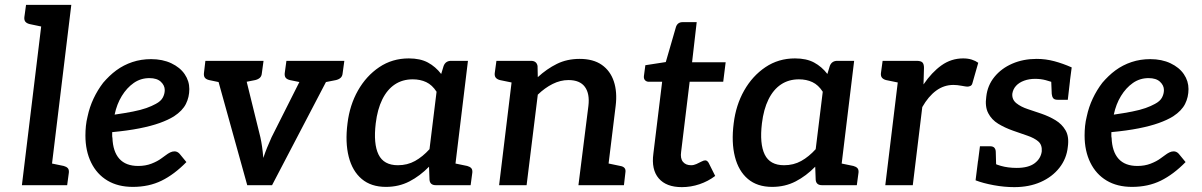

<svg xmlns="http://www.w3.org/2000/svg" viewBox="-20 -761 4940 789"><path d="M70 0 160 -741H273L183 0ZM156 0 179 -92 242 -79Q253 -76 258.5 -70Q264 -64 263 -52L256 0ZM187 -741 164 -649 102 -662Q90 -665 84.5 -671.5Q79 -678 80 -690L87 -741Z M526 7Q465 7 421.5 -19Q378 -45 354.5 -93Q331 -141 331 -204Q331 -224 333 -243.5Q335 -263 340 -283Q348 -321 364.5 -356Q381 -391 404 -421Q416 -435 429.5 -448Q443 -461 458 -472Q488 -494 524 -506Q560 -518 601 -518Q648 -518 684 -501Q720 -484 739 -456Q758 -428 758 -395Q758 -362 744 -334Q730 -306 695 -283Q671 -268 636 -255.5Q601 -243 553 -233.5Q505 -224 441 -218Q441 -212 441 -204Q441 -196 442 -195Q444 -138 470.5 -108.5Q497 -79 548 -79Q578 -79 602.5 -88.5Q627 -98 643 -110Q652 -116 661 -123Q670 -130 679 -134.5Q688 -139 697 -139Q709 -139 718 -129L746 -95Q696 -44 644 -18.5Q592 7 526 7ZM451 -290Q493 -296 526 -302.5Q559 -309 581.5 -317Q604 -325 620 -334Q641 -345 649 -360Q657 -375 657 -391Q657 -410 641 -425Q625 -440 594 -440Q558 -440 529.5 -420Q501 -400 480.5 -366.5Q460 -333 451 -290Z M996 0 854 -511H947Q960 -511 968 -505Q976 -499 978 -489L1050 -197Q1054 -179 1057 -158Q1060 -137 1062 -112Q1069 -133 1077.5 -154Q1086 -175 1096 -197L1243 -489Q1247 -499 1256 -505Q1265 -511 1276 -511H1365L1098 0ZM929 -482 933 -511H1008L1004 -482ZM1221 -482 1225 -511H1299L1296 -482ZM925 -511 901 -419 839 -432Q827 -435 822 -441.5Q817 -448 818 -460L824 -511ZM1063 -511 1056 -460Q1055 -448 1048 -441.5Q1041 -435 1029 -432L963 -419L962 -511ZM1257 -511 1234 -419 1171 -432Q1159 -435 1154 -441.5Q1149 -448 1150 -460L1157 -511ZM1395 -511 1388 -460Q1387 -448 1380 -441.5Q1373 -435 1361 -432L1295 -419V-511Z M1566 7Q1505 7 1466.5 -25.5Q1428 -58 1413 -117Q1398 -176 1408 -254Q1417 -329 1451 -389Q1485 -449 1538.5 -485Q1592 -521 1660 -521Q1707 -521 1738.5 -504Q1770 -487 1793 -457L1803 -490Q1811 -511 1834 -511H1903L1841 0H1771Q1747 0 1745 -22L1743 -76Q1706 -38 1662.5 -15.5Q1619 7 1566 7ZM1615 -82Q1654 -82 1685.5 -99.5Q1717 -117 1745 -148L1774 -384Q1756 -412 1731.5 -423.5Q1707 -435 1676 -435Q1634 -435 1602.5 -414Q1571 -393 1551 -352.5Q1531 -312 1524 -254Q1514 -170 1535.5 -126Q1557 -82 1615 -82ZM1814 0 1837 -92 1900 -79Q1911 -76 1916.5 -70Q1922 -64 1921 -52L1914 0Z M2031 0 2093 -511H2162Q2185 -511 2189 -490L2190 -444Q2227 -478 2268.5 -498.5Q2310 -519 2362 -519Q2418 -519 2453 -494.5Q2488 -470 2502.5 -426.5Q2517 -383 2510 -326L2470 0H2357L2398 -326Q2404 -376 2383.5 -404Q2363 -432 2316 -432Q2283 -432 2251 -416Q2219 -400 2190 -372L2144 0ZM2444 0 2467 -92 2529 -79Q2541 -77 2546.5 -70.5Q2552 -64 2550 -52L2544 0ZM2120 -511 2097 -419 2034 -432Q2023 -435 2017.5 -441.5Q2012 -448 2013 -460L2020 -511Z M2782 8Q2718 8 2687 -28Q2656 -64 2665 -130L2701 -425H2646Q2637 -425 2631 -431Q2625 -437 2626 -448L2632 -493L2716 -506L2758 -651Q2765 -670 2785 -670H2843L2824 -505H2962L2952 -425H2814L2779 -137Q2775 -110 2786.5 -96Q2798 -82 2820 -82Q2831 -82 2842 -87Q2853 -92 2862.5 -97Q2872 -102 2878 -102Q2886 -102 2892 -92L2919 -38Q2890 -16 2854.5 -4Q2819 8 2782 8Z M3153 7Q3092 7 3053.5 -25.5Q3015 -58 3000 -117Q2985 -176 2995 -254Q3004 -329 3038 -389Q3072 -449 3125.5 -485Q3179 -521 3247 -521Q3294 -521 3325.5 -504Q3357 -487 3380 -457L3390 -490Q3398 -511 3421 -511H3490L3428 0H3358Q3334 0 3332 -22L3330 -76Q3293 -38 3249.5 -15.5Q3206 7 3153 7ZM3202 -82Q3241 -82 3272.5 -99.5Q3304 -117 3332 -148L3361 -384Q3343 -412 3318.5 -423.5Q3294 -435 3263 -435Q3221 -435 3189.5 -414Q3158 -393 3138 -352.5Q3118 -312 3111 -254Q3101 -170 3122.5 -126Q3144 -82 3202 -82ZM3401 0 3424 -92 3487 -79Q3498 -76 3503.5 -70Q3509 -64 3508 -52L3501 0Z M3618 0 3680 -511H3746Q3764 -511 3770.5 -504.5Q3777 -498 3777 -482L3775 -414Q3809 -464 3849 -492.5Q3889 -521 3938 -521Q3958 -521 3973.5 -516Q3989 -511 4000 -503L3976 -419Q3974 -411 3968 -408Q3962 -405 3955 -405Q3950 -405 3931.5 -408.5Q3913 -412 3898 -412Q3859 -412 3827 -388.5Q3795 -365 3770 -321L3731 0ZM3707 -511 3684 -419 3621 -432Q3610 -435 3604.5 -441.5Q3599 -448 3600 -460L3607 -511Z M4148 8Q4107 8 4063.5 0Q4020 -8 3989 -20L3999 -100L4053 -98Q4063 -88 4092.5 -79.5Q4122 -71 4158 -71Q4206 -71 4231.5 -90Q4257 -109 4261 -139Q4263 -166 4246.5 -180Q4230 -194 4202 -203.5Q4174 -213 4143 -224Q4109 -236 4082 -252.5Q4055 -269 4041 -296Q4027 -323 4033 -364Q4038 -410 4066.5 -445Q4095 -480 4140 -499.5Q4185 -519 4240 -519Q4277 -519 4312.5 -509.5Q4348 -500 4384 -484L4376 -423L4316 -420Q4298 -426 4277.5 -431.5Q4257 -437 4234 -437Q4209 -437 4188.5 -429.5Q4168 -422 4155.5 -408.5Q4143 -395 4140 -376Q4138 -352 4156.5 -337Q4175 -322 4204 -312.5Q4233 -303 4259 -294Q4291 -283 4317.5 -267Q4344 -251 4359 -225Q4374 -199 4368 -157Q4363 -109 4333.5 -71.5Q4304 -34 4256.5 -13Q4209 8 4148 8ZM4299 -448 4377 -429 4368 -351H4326Q4313 -351 4308 -357.5Q4303 -364 4302 -375ZM4074 -64 3997 -82 4007 -160H4048Q4061 -160 4066.5 -153.5Q4072 -147 4072 -136Z M4632 7Q4571 7 4527.5 -19Q4484 -45 4460.5 -93Q4437 -141 4437 -204Q4437 -224 4439 -243.5Q4441 -263 4446 -283Q4454 -321 4470.5 -356Q4487 -391 4510 -421Q4522 -435 4535.5 -448Q4549 -461 4564 -472Q4594 -494 4630 -506Q4666 -518 4707 -518Q4754 -518 4790 -501Q4826 -484 4845 -456Q4864 -428 4864 -395Q4864 -362 4850 -334Q4836 -306 4801 -283Q4777 -268 4742 -255.5Q4707 -243 4659 -233.5Q4611 -224 4547 -218Q4547 -212 4547 -204Q4547 -196 4548 -195Q4550 -138 4576.5 -108.5Q4603 -79 4654 -79Q4684 -79 4708.5 -88.5Q4733 -98 4749 -110Q4758 -116 4767 -123Q4776 -130 4785 -134.5Q4794 -139 4803 -139Q4815 -139 4824 -129L4852 -95Q4802 -44 4750 -18.5Q4698 7 4632 7ZM4557 -290Q4599 -296 4632 -302.5Q4665 -309 4687.5 -317Q4710 -325 4726 -334Q4747 -345 4755 -360Q4763 -375 4763 -391Q4763 -410 4747 -425Q4731 -440 4700 -440Q4664 -440 4635.5 -420Q4607 -400 4586.5 -366.5Q4566 -333 4557 -290Z"/></svg>

Font: Aleo SemiBold
Style: Italic
Weight: 600
Italic angle: -7°
Designer: Alessio Laiso
Foundry: Alessio Laiso
Version: Version 2.001;gftools[0.9.29]